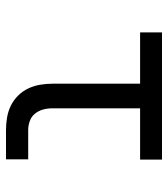

<svg xmlns="http://www.w3.org/2000/svg" viewBox="20 -580 560 640"><g transform="rotate(90 300.0 -260.0)"><path d="M413 0Q393 0 372 -3.5Q351 -7 332.5 -16Q314 -25 299 -40Q284 -55 275 -74Q266 -93 262.5 -113.5Q259 -134 259 -155V-447H88V-520H512V-447H341V-155Q341 -139 345 -124Q349 -109 358.5 -97Q368 -85 383 -79.5Q398 -74 413 -74H511V0Z"/></g></svg>

Font: Iosevka Custom Extended
Style: Regular
Weight: 400
Width: 7
Monospace: yes
Designer: Belleve Invis
Foundry: Belleve Invis
Version: Version 11.2.4; ttfautohint (v1.8.4)